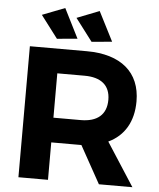

<svg xmlns="http://www.w3.org/2000/svg" viewBox="-60 -970 845 1022"><g transform="rotate(5 362.0 -459.5)"><path d="M326 -762 247 -919 126 -872 217 -752ZM511 -762 431 -919 311 -872 402 -752ZM686 0 537 -231C622 -271 668 -349 668 -457C668 -612 564 -700 381 -700H77V0H235V-200H381H396L507 0ZM235 -569H381C468 -569 518 -530 518 -452C518 -372 468 -332 381 -332H235Z"/></g></svg>

Font: Juman SemiBold
Style: Regular
Weight: 600
Designer: Bandar Raffah (Arabic) Julieta Ulanovsky (Latin)
Foundry: Caramella
Version: Version 5.022;PS 005.022;hotconv 1.0.88;makeotf.lib2.5.64775